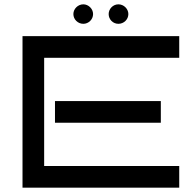

<svg xmlns="http://www.w3.org/2000/svg" viewBox="-20 -867 888 887"><path d="M808 -100H184V-600H808V-700H84V0H808ZM723 -400H234V-300H723ZM410 -802C410 -826 389 -847 365 -847C340 -847 319 -826 319 -802C319 -777 340 -757 365 -757C389 -757 410 -777 410 -802ZM573 -802C573 -826 552 -847 527 -847C502 -847 482 -826 482 -802C482 -777 502 -757 527 -757C552 -757 573 -777 573 -802Z"/></svg>

Font: Bruno Ace
Style: Regular
Weight: 400
Designer: Astigmatic (AOETI)
Foundry: Astigmatic (AOETI)
Version: Version 1.000